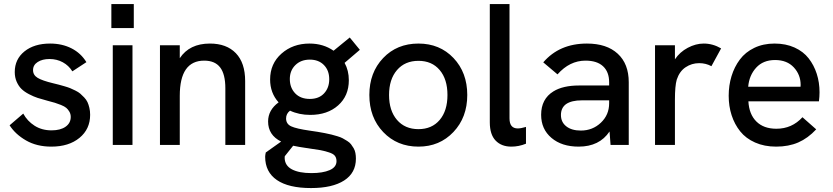

<svg xmlns="http://www.w3.org/2000/svg" viewBox="-20 -717 4120 950"><path d="M234 8.5Q162 8.5 109 -22Q56 -52.5 27.5 -97L95 -155Q115 -118 151 -95Q187 -72 235 -72Q279 -72 304.5 -90Q330 -108 330 -138.5Q330 -153 323.2 -164.5Q316.5 -176 308 -183.2Q299.5 -190.5 281.5 -197.8Q263.5 -205 251.5 -208.5Q239.5 -212 215 -218.5Q186.5 -226 166.5 -232.5Q146.5 -239 123.5 -251Q100.5 -263 86.2 -277Q72 -291 62.5 -312.5Q53 -334 53 -360.5Q53 -424 101.2 -462.8Q149.5 -501.5 228 -501.5Q287 -501.5 333.8 -477.8Q380.5 -454 407.5 -409.5L338 -364Q320 -393 290.5 -409Q261 -425 225 -425Q189.5 -425 166.5 -410.2Q143.5 -395.5 143.5 -370Q143.5 -345.5 166.2 -331.8Q189 -318 243 -305Q261.5 -300.5 271.2 -298Q281 -295.5 299 -290.2Q317 -285 327.2 -280.8Q337.5 -276.5 352.8 -269Q368 -261.5 377 -253.8Q386 -246 396.5 -235Q407 -224 412.8 -211.8Q418.5 -199.5 422.2 -183.5Q426 -167.5 426 -149Q426 -78 373.2 -34.8Q320.5 8.5 234 8.5Z M538 0V-493H635.5V0ZM531 -578V-697H642V-578Z M771.5 0V-493H869.5V-429Q917.5 -501.5 1018.5 -501.5Q1101 -501.5 1147 -453.8Q1193 -406 1193 -316V0H1095V-280Q1095 -350 1069.2 -383.5Q1043.5 -417 990.5 -417Q869.5 -417 869.5 -243V0Z M1519 213.5Q1408 213.5 1350 173.8Q1292 134 1292 58.5Q1292 51 1295 37.5L1371 -16.5Q1306.5 -48.5 1306.5 -116Q1306.5 -172.5 1358.5 -210.5Q1316.5 -257 1316.5 -323.5Q1316.5 -402 1372.8 -451.8Q1429 -501.5 1511.5 -501.5Q1579.5 -501.5 1630.5 -466L1710.5 -531.5L1760.5 -470.5L1685 -406Q1706 -368 1706 -320Q1706 -242.5 1653 -195.5Q1600 -148.5 1515 -148.5Q1459.5 -148.5 1415 -169.5Q1395.5 -154.5 1395.5 -131Q1395.5 -103.5 1421 -91.8Q1446.5 -80 1513 -70.5Q1537 -67 1551.2 -64.8Q1565.5 -62.5 1586.5 -58.5Q1607.5 -54.5 1620 -51.2Q1632.5 -48 1649.2 -43Q1666 -38 1676 -32.5Q1686 -27 1698 -19.5Q1710 -12 1716.8 -3.2Q1723.5 5.5 1729.8 16.2Q1736 27 1738.5 40Q1741 53 1741 68Q1741 138.5 1682.8 176Q1624.5 213.5 1519 213.5ZM1388.5 65Q1389.5 102.5 1424.5 121Q1459.5 139.5 1521 139.5Q1577 139.5 1611 124.8Q1645 110 1645 80.5Q1645 64.5 1636.8 53.8Q1628.5 43 1604 35.8Q1579.5 28.5 1565.5 26Q1551.5 23.5 1510 17.5Q1506.5 17 1504.5 16.5Q1502.5 16 1499.2 15.8Q1496 15.5 1493.5 15Q1458 10 1430.5 4L1389 56Q1388 62.5 1388.5 65ZM1414 -326Q1414 -283 1440.5 -255.2Q1467 -227.5 1513 -227.5Q1558 -227.5 1583.5 -255Q1609 -282.5 1609 -325Q1609 -368.5 1582.8 -395.2Q1556.5 -422 1513 -422Q1469 -422 1441.5 -395Q1414 -368 1414 -326Z M2050.5 8.5Q1945 8.5 1876.2 -63.5Q1807.5 -135.5 1807.5 -247Q1807.5 -358 1875.8 -429.8Q1944 -501.5 2050.5 -501.5Q2156 -501.5 2224 -429.8Q2292 -358 2292 -247Q2292 -136 2223.5 -63.8Q2155 8.5 2050.5 8.5ZM2050.5 -78Q2117 -78 2155.5 -123.5Q2194 -169 2194 -247Q2194 -325 2155.5 -370.5Q2117 -416 2050.5 -416Q1983.5 -416 1944.2 -370.2Q1905 -324.5 1905 -247Q1905 -169.5 1944.2 -123.8Q1983.5 -78 2050.5 -78Z M2510 8.5Q2461 8.5 2432.2 -21.5Q2403.5 -51.5 2403.5 -112V-697H2501V-131Q2501 -81.5 2542 -81.5Q2557.5 -81.5 2582.5 -89V-6Q2547 8.5 2510 8.5Z M3001 0 2996 -66.5Q2946 8.5 2843 8.5Q2759.5 8.5 2708.5 -34.8Q2657.5 -78 2657.5 -149Q2657.5 -227.5 2718.5 -265Q2765.5 -294 2845 -294H2994V-310Q2994 -361 2964 -389Q2934 -417 2877 -417Q2798.5 -417 2738.5 -349L2668 -408.5Q2748 -501.5 2884 -501.5Q2982 -501.5 3036.5 -451.2Q3091 -401 3091 -310V0ZM2854 -71Q2912 -71 2953 -109.8Q2994 -148.5 2994 -206V-220.5H2859Q2808 -220.5 2781 -202Q2755.5 -183.5 2755.5 -148Q2755.5 -112.5 2782 -91.8Q2808.5 -71 2854 -71Z M3221 0V-493H3319.5V-423.5Q3343.5 -459.5 3383 -480.5Q3422.5 -501.5 3462 -501.5Q3507 -501.5 3548 -477.5L3500 -389.5Q3472.5 -404.5 3439.5 -404.5Q3402.5 -404.5 3372.2 -384.2Q3342 -364 3328.5 -323Q3319.5 -291.5 3319.5 -224.5V0Z M3820.5 8.5Q3762 8.5 3716.2 -11.8Q3670.5 -32 3642.5 -67Q3614.5 -102 3600 -146.8Q3585.5 -191.5 3585.5 -243Q3585.5 -294.5 3599.5 -340.2Q3613.5 -386 3640.8 -422.5Q3668 -459 3712.2 -480.2Q3756.5 -501.5 3812.5 -501.5Q3868 -501.5 3911.5 -481.8Q3955 -462 3981.2 -428.2Q4007.5 -394.5 4021.2 -351.8Q4035 -309 4035 -260.5Q4035 -239 4032 -215.5H3683Q3686.5 -151.5 3722.5 -115.8Q3758.5 -80 3821.5 -80Q3898.5 -80 3950.5 -137L4018.5 -77Q3977.5 -33 3929.8 -12.2Q3882 8.5 3820.5 8.5ZM3682 -288H3941L3941.5 -297Q3941.5 -347 3907.8 -383.5Q3874 -420 3815 -420Q3756 -420 3721.5 -382.2Q3687 -344.5 3682 -288Z"/></svg>

Font: HK Grotesk Medium
Style: Regular
Weight: 500
Designer: Alfredo Marco Pradil
Foundry: Hanken Design Co.
Version: Version 3.001;FEAKit 1.0